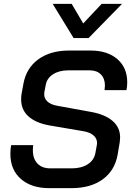

<svg xmlns="http://www.w3.org/2000/svg" viewBox="-20 -971 686 999"><path d="M34 -170Q34 -195 38 -216H153Q151 -206 151 -189Q151 -145 175 -120Q199 -95 242 -95H353Q403 -95 436 -116Q469 -137 476 -173L484 -217Q485 -221 485 -227Q485 -250 467 -266Q449 -282 416 -288L239 -318Q166 -331 128 -365.5Q90 -400 90 -453Q90 -471 92 -481L102 -536Q117 -617 179.5 -662.5Q242 -708 339 -708H451Q539 -708 590.5 -663.5Q642 -619 642 -543Q642 -521 638 -502H524Q526 -518 526 -526Q526 -562 505 -583.5Q484 -605 447 -605H335Q288 -605 256 -584.5Q224 -564 218 -529L211 -493Q210 -489 210 -481Q210 -458 227 -442.5Q244 -427 276 -421L452 -389Q526 -376 565.5 -342Q605 -308 605 -256Q605 -249 603 -231L592 -166Q577 -83 514 -37.5Q451 8 351 8H237Q143 8 88.5 -40Q34 -88 34 -170ZM254 -951H353L413 -849L509 -951H615L441 -773H363Z"/></svg>

Font: Bai Jamjuree SemiBold
Style: Italic
Weight: 600
Italic angle: -10°
Version: Version 1.000; ttfautohint (v1.6)